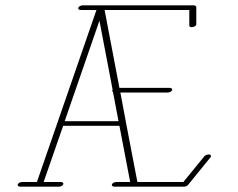

<svg xmlns="http://www.w3.org/2000/svg" viewBox="-20 -697 901 726"><path d="M356 -618.7 405.8 -357.9C405.3 -357.4 404.8 -356.4 404.8 -356C403.8 -353 404.8 -350.6 407.2 -349.1L428.2 -238.8H224.6ZM46.9 2.4C46.9 6.3 50.8 8.8 56.6 8.8H203.1C210 8.8 217.3 4.9 219.2 0C221.2 -4.9 216.8 -8.8 210 -8.8H145L218.8 -221.2H431.6L472.2 -8.8H419.4C412.6 -8.8 405.3 -4.9 403.3 0C401.4 4.9 405.8 8.8 412.6 8.8H676.3C681.6 8.8 688 6.3 690.9 2.4L775.9 -102.1C777.3 -103.5 777.8 -105 777.8 -106.4C777.8 -117.7 757.8 -111.8 753.4 -106.9L673.3 -8.8H499.5L456.5 -232.9V-233.4L435.1 -347.2H614.7C621.6 -347.2 628.9 -351.1 630.9 -356C632.8 -360.8 628.4 -364.7 621.6 -364.7H431.6L375.5 -659.2H695.8V-600.6C695.8 -596 699.8 -594.2 704.6 -594.2C712.3 -594.2 722.2 -598.8 722.2 -604.5V-669.9C722.2 -673.3 718.3 -676.8 712.4 -676.8H292.5C286.1 -676.8 278.3 -672.9 276.4 -668.5C273.9 -663.6 278.3 -659.2 285.6 -659.2H344.7L119.6 -8.8H63.5C56.6 -8.8 46.9 -4.4 46.9 2.4Z"/></svg>

Font: WireWyrm
Style: Light
Weight: 200
Version: Version 001.000